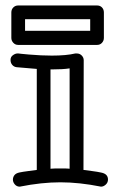

<svg xmlns="http://www.w3.org/2000/svg" viewBox="-20 -679 427 711"><path d="M237.8 -425.8Q212.9 -421.9 170.9 -421.9H167V-54.2Q176.3 -55.2 185.1 -55.2Q202.6 -55.2 215.8 -55.2Q229 -55.2 237.8 -54.2ZM354 12.2Q273.4 -3.9 203.6 -3.9Q133.8 -3.9 53.2 12.2Q42 12.2 34.9 3.9Q27.8 -4.4 27.8 -13.7Q27.8 -22.9 33.4 -30.3Q39.1 -37.6 52 -40.3Q64.9 -43 82.3 -45.2Q99.6 -47.4 116.2 -49.8V-423.8L41 -430.2Q31.2 -431.6 25.1 -439Q19 -446.3 19 -457.3Q19 -468.3 27.8 -474.6Q36.6 -481 44.9 -481H47.9Q48.3 -481 59.1 -479.7Q69.8 -478.5 86.9 -477.1Q133.3 -473.1 171.9 -473.1Q225.6 -473.1 258.8 -481H264.2Q275.4 -481 282.7 -473.4Q290 -465.8 290 -456.1L289.1 -49.8Q306.2 -47.4 323.5 -45.2Q340.8 -43 354.5 -40Q379.9 -35.2 379.9 -14.2Q379.9 -2.9 371.6 4.6Q363.3 12.2 354 12.2ZM314 -564.9V-607.9H72.8V-564.9ZM364.7 -538.6Q364.7 -528.3 357.7 -520.5Q350.6 -512.7 339.8 -512.7H46.9Q36.6 -512.7 29.3 -520.5Q22 -528.3 22 -538.6V-632.8Q22 -644 29.3 -651.4Q36.6 -658.7 46.9 -658.7H339.8Q350.6 -658.7 357.7 -651.4Q364.7 -644 364.7 -632.8Z"/></svg>

Font: Ribeye Marrow
Style: Regular
Weight: 400
Designer: Astigmatic (AOETI)
Foundry: Astigmatic (AOETI)
Version: Version 1.000